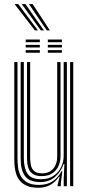

<svg xmlns="http://www.w3.org/2000/svg" viewBox="-20 -900 427 928"><path d="M165 7.5Q132.5 7.5 111.1 -1.5Q89.8 -10.5 77.1 -25.4Q64.5 -40.2 58.5 -58.5Q52.5 -76.8 50.8 -95.5Q49 -114.2 49 -130.8V-600H64.5V-133.2Q64.5 -114 67.2 -91.8Q70 -69.5 80 -50.1Q90 -30.8 111.2 -18.5Q132.5 -6.2 169.5 -6.2Q206.8 -6.2 233.5 -23.4Q260.2 -40.5 277.2 -72.5H281.5L274 -13.2V0H258.5V-5.8L268 -46H265Q247.8 -20.2 223.2 -6.4Q198.8 7.5 165 7.5ZM318.8 0V-600H334V0ZM181.8 -48.8Q156.8 -48.8 142.4 -57Q128 -65.2 121.2 -78.5Q114.5 -91.8 112.5 -107.6Q110.5 -123.5 110.5 -138.5V-600H125.8V-139.5Q125.8 -120.5 129.1 -102.8Q132.5 -85 144.8 -73.6Q157 -62.2 183.8 -62.2Q208.2 -62.2 224.4 -73.2Q240.5 -84.2 248.5 -102.6Q256.5 -121 256.5 -142.8V-600H272.5V-144Q272.5 -119 262.5 -97.1Q252.5 -75.2 232.2 -62Q212 -48.8 181.8 -48.8ZM173.2 -20Q121.5 -20.5 100.6 -49.4Q79.8 -78.2 79.8 -134.2V-600H95.2V-136Q95.2 -87.8 112.6 -60.8Q130 -33.8 178.5 -33.8Q215.2 -33.8 239.5 -50.6Q263.8 -67.5 275.8 -93.2Q287.8 -119 287.8 -145.2V-600H303.2V0H288V-37.2L291.2 -107H287.2Q274.2 -69.2 245.8 -44.5Q217.2 -19.8 173.2 -20ZM211.2 -696V-708.8H279.2V-696ZM104.2 -645V-657.8H172.5V-645ZM104.2 -670.5V-683.2H172.5V-670.5ZM104.2 -696V-708.8H172.5V-696ZM211.2 -645V-657.8H279.2V-645ZM211.2 -670.5V-683.2H279.2V-670.5ZM148.5 -753.2 50.5 -880.2H68.2L163.2 -753.2ZM177.2 -753.2 85.2 -880.2H103L192 -753.2ZM206 -753.2 120 -880.2H137.8L221 -753.2Z"/></svg>

Font: Big Shoulders Inline Display Thin Medium
Style: Regular
Weight: 500
Version: Version 2.002